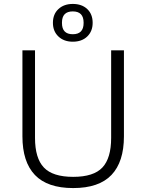

<svg xmlns="http://www.w3.org/2000/svg" viewBox="-20 -946 744 976"><path d="M352 10Q221 10 157.5 -56.5Q94 -123 94 -253V-690H158V-245Q158 -142 203 -94.5Q248 -47 352 -47Q456 -47 500.5 -94.5Q545 -142 545 -245V-690H610V-253Q610 -123 546.5 -56.5Q483 10 352 10ZM350 -734Q305 -734 277 -760.5Q249 -787 249 -830Q249 -874 277 -900Q305 -926 350 -926Q396 -926 423.5 -900Q451 -874 451 -830Q451 -787 423.5 -760.5Q396 -734 350 -734ZM350 -772Q405 -772 405 -829V-831Q405 -888 350 -888Q295 -888 295 -831V-829Q295 -772 350 -772Z"/></svg>

Font: Mozilla Text ExtraLight
Style: Regular
Weight: 200
Designer: Studio DRAMA
Foundry: Studio DRAMA
Version: Version 1.000